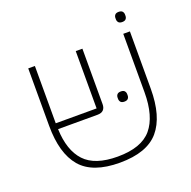

<svg xmlns="http://www.w3.org/2000/svg" viewBox="-128 -837 971 976"><g transform="rotate(-20 358.0 -349.5)"><path d="M359 12Q212 12 148 -63Q84 -138 84 -288V-598H120V-288H341V-598H377V-298Q377 -278 366.5 -267Q356 -256 334 -256H121Q125 -140 180.5 -80.5Q236 -21 359 -21Q488 -21 543 -86.5Q598 -152 598 -282V-598H634V-288Q634 -138 570 -63Q506 12 359 12ZM486 -272Q472 -272 466 -279Q460 -286 460 -296V-303Q460 -313 466 -320Q472 -327 486 -327Q500 -327 506 -320Q512 -313 512 -303V-296Q512 -286 506 -279Q500 -272 486 -272ZM614 -656Q600 -656 594 -663Q588 -670 588 -680V-687Q588 -697 594 -704Q600 -711 614 -711Q628 -711 634 -704Q640 -697 640 -687V-680Q640 -670 634 -663Q628 -656 614 -656Z"/></g></svg>

Font: IBM Plex Sans Hebrew ExtraLight
Style: Regular
Weight: 200
Designer: Mike Abbink, Paul van der Laan, Pieter van Rosmalen, Yanek Iontef
Foundry: Bold Monday
Version: Version 1.2